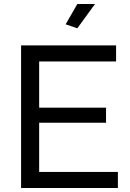

<svg xmlns="http://www.w3.org/2000/svg" viewBox="-20 -936 645 956"><path d="M567 -80V0H85V-710H558V-630H175V-400H508V-325H175V-80ZM365 -795 307 -815 365 -916H453Z"/></svg>

Font: Raleway Thin Medium
Style: Regular
Weight: 500
Version: Version 4.026